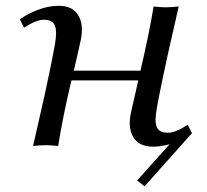

<svg xmlns="http://www.w3.org/2000/svg" viewBox="-20 -511 725 672"><path d="M517.6 -488.3Q545.4 -485.4 559.1 -485.4Q579.1 -485.4 605.5 -488.3Q598.6 -457 584.7 -397Q570.8 -336.9 564.2 -306.4Q557.6 -275.9 547.6 -228Q537.6 -180.2 529.3 -134.8Q524.4 -106.9 524.4 -92.3Q524.4 -67.9 534.7 -57.1Q544.9 -46.4 567.4 -46.4Q594.2 -46.4 637.2 -74.2L651.9 -44.9L485.8 141.1L460 120.6L573.7 -6.3Q542.5 2.4 516.6 2.4Q474.6 2.4 454.3 -20.5Q434.1 -43.5 434.1 -81.1Q434.1 -96.7 438 -115.2Q446.3 -153.8 463.9 -229.5H230Q198.7 -97.2 183.6 0Q155.8 -2.9 142.1 -2.9Q122.1 -2.9 95.7 0Q102.5 -31.2 116.5 -91.3Q130.4 -151.4 137 -181.9Q143.6 -212.4 153.6 -260.3Q163.6 -308.1 171.9 -353.5Q176.3 -378.4 176.3 -396Q176.3 -419.9 166.3 -430.9Q156.2 -441.9 133.8 -441.9Q106.9 -441.9 64 -414.1L49.3 -443.4Q78.6 -463.9 114.7 -477.3Q150.9 -490.7 184.6 -490.7Q226.6 -490.7 246.6 -467.5Q266.6 -444.3 266.6 -406.7Q266.6 -389.6 263.2 -373Q253.4 -327.6 238.3 -263.7H471.7Q502.9 -397.5 517.6 -488.3Z"/></svg>

Font: Flanker
Style: Italic
Weight: 400
Italic angle: -12°
Designer: Flanker
Version: Version 2.027